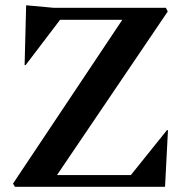

<svg xmlns="http://www.w3.org/2000/svg" viewBox="-20 -714 708 735"><path d="M623 -215.8 611.8 1H37.1L29.8 -11.2L448.2 -638.2H210L78.1 -464.8H74.2L80.1 -693.8L186 -684.1H615.2L622.1 -669.9L198.2 -43.9H481L619.1 -215.8Z"/></svg>

Font: Bluu Next
Style: Bold
Weight: 700
Designer: Jean-Baptiste Morizot, Igor Stepanchenko (Cyrillic)
Foundry: Igor Stepanchenko
Version: Version 1.005